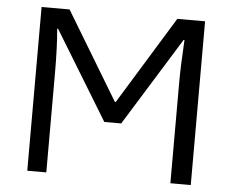

<svg xmlns="http://www.w3.org/2000/svg" viewBox="-51 -774 1009 834"><g transform="rotate(5 453.5 -357.0)"><path d="M485.8 -240.2 724.1 -625H728C723.6 -549.8 721.2 -487.8 721.2 -439V0H810.1V-713.9H689L454.1 -331.1H450.2L219.2 -713.9H97.2V0H180.2V-433.1C180.2 -509.8 177.7 -573.7 172.9 -626H176.8L412.1 -240.2Z"/></g></svg>

Font: Noto Reveo Sans
Style: Regular
Weight: 400
Designer: Monotype Design team
Foundry: Monotype Imaging Inc.
Version: Version 1.04